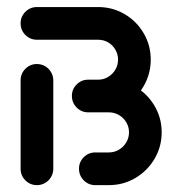

<svg xmlns="http://www.w3.org/2000/svg" viewBox="-20 -539 510 559"><path d="M87.4 0Q67.8 0 53.9 -13.9Q40 -27.8 40 -47.8V-304.8Q40 -324.8 53.9 -338.7Q67.8 -352.6 87.4 -352.6Q100.4 -352.6 111.3 -346.3Q122.2 -340 128.7 -328.9Q135.2 -317.8 135.2 -304.8V-47.8Q135.2 -34.8 128.7 -23.7Q122.2 -12.6 111.3 -6.3Q100.4 0 87.4 0ZM244.4 -307H297Q338.9 -307 374.1 -286.5Q409.3 -265.9 430 -230.7Q450.7 -195.6 450.7 -153.7Q450.7 -111.9 430 -76.7Q409.3 -41.5 374.1 -20.7Q338.9 0 297 0H257.4Q237.8 0 223.9 -13.9Q210 -27.8 210 -47.8Q210 -67.4 223.9 -81.3Q237.8 -95.2 257.4 -95.2H297Q313 -95.2 326.3 -103.1Q339.6 -111.1 347.6 -124.4Q355.6 -137.8 355.6 -153.7Q355.6 -169.6 347.6 -183Q339.6 -196.3 326.3 -204.1Q313 -211.9 297 -211.9H244.4ZM189.3 -259.6Q189.3 -279.3 203.1 -293.1Q217 -307 236.7 -307H265.9Q281.5 -307 294.8 -315Q308.1 -323 315.9 -336.3Q323.7 -349.6 323.7 -365.6Q323.7 -381.1 315.9 -394.4Q308.1 -407.8 294.8 -415.6Q281.5 -423.3 265.9 -423.3H87.4Q67.8 -423.3 53.9 -437.2Q40 -451.1 40 -471.1Q40 -490.7 53.9 -504.6Q67.8 -518.5 87.4 -518.5H265.9Q307.4 -518.5 342.6 -498Q377.8 -477.4 398.3 -442.2Q418.9 -407 418.9 -365.6Q418.9 -323.7 398.3 -288.3Q377.8 -253 342.6 -232.4Q307.4 -211.9 265.9 -211.9H236.7Q223.7 -211.9 212.8 -218.3Q201.9 -224.8 195.6 -235.7Q189.3 -246.7 189.3 -259.6Z"/></svg>

Font: 26F Galaxy Hebrew Extra Bold
Style: Regular
Weight: 800
Designer: C₂₉H₂₅N₃O₅
Version: Version 1.000